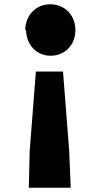

<svg xmlns="http://www.w3.org/2000/svg" viewBox="-20 -608 476 899"><path d="M102 -469C102 -400 150 -347 217 -347C285 -347 333 -399 333 -467C333 -536 284 -588 215 -588C147 -588 98 -535 98 -465ZM115 271H311L304 98L275 -273H148L119 99Z"/></svg>

Font: GenEiGothic-pro-Heavy
Style: Bold
Weight: 900
Designer: Ryoko NISHIZUKA (kana & ideographs); Paul D. Hunt (Latin, Greek & Cyrillic); Wenlong ZHANG (bopomofo); Sandoll Communica
Foundry: Adobe Systems Incorporated; o_tamon
Version: Version 1.000.140830